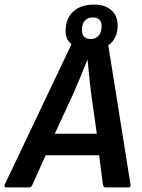

<svg xmlns="http://www.w3.org/2000/svg" viewBox="-48 -817 618 837"><path d="M-21 0Q-26 0 -27.5 -3Q-29 -6 -28 -11L264 -625Q238 -643 238 -682Q238 -736 271 -766.5Q304 -797 363 -797Q410 -797 437.5 -772.5Q465 -748 465 -706Q465 -677 454.5 -655Q444 -633 424 -620L521 -12Q523 0 512 0H413Q403 0 401 -11L384 -140H151L93 -11Q88 0 79 0ZM191 -234H374L349 -412Q345 -446 341 -482Q337 -518 334 -554H332Q318 -518 303 -482.5Q288 -447 273 -412ZM348 -647Q370 -647 382.5 -662Q395 -677 395 -702Q395 -741 356 -741Q334 -741 321.5 -726.5Q309 -712 309 -686Q309 -647 348 -647Z"/></svg>

Font: Sofia Sans Semi Condensed
Style: Bold Italic
Weight: 700
Italic angle: -9°
Version: Version 4.100